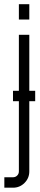

<svg xmlns="http://www.w3.org/2000/svg" viewBox="-59 -734 186 897"><path d="M1.7 -309.9H105.4V-261.1H1.7ZM29.2 66.6V-571.4H77.9V66.6Q77.9 98.3 55.6 120.6Q33.3 142.9 1.7 142.9H-38.7V94.1H1.7Q13.3 94.1 21.2 86.2Q29.2 78.3 29.2 66.6ZM29.2 -714.3H77.9V-642.6H29.2Z"/></svg>

Font: Marapfhont
Style: Book
Weight: 400
Version: Version 0.15